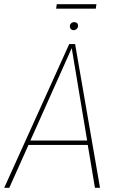

<svg xmlns="http://www.w3.org/2000/svg" viewBox="-29 -890 558 910"><path d="M421 0 387 -203H106L15 0H-9L299 -681H327L445 0ZM115 -224H384L311 -662ZM302 -764Q302 -773 307.5 -779Q313 -785 323 -785Q331 -785 336 -780.5Q341 -776 341 -768Q341 -760 335 -753.5Q329 -747 319 -747Q312 -747 307 -752Q302 -757 302 -764ZM425 -849H237L240 -870H428Z"/></svg>

Font: Fira Sans Condensed Thin
Style: Italic
Weight: 250
Width: 3
Italic angle: -8°
Designer: Carrois Corporate & Edenspiekermann AG
Foundry: Carrois Corporate GbR & Edenspiekermann AG
Version: Version 4.203